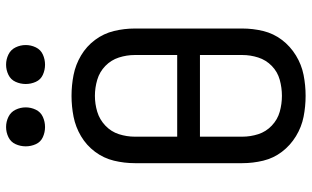

<svg xmlns="http://www.w3.org/2000/svg" viewBox="-212 -780 1001 616"><g transform="rotate(-90 288.0 -472.5)"><path d="M288 8Q322 8 355 1.5Q388 -5 417.5 -23Q447 -41 467.5 -68Q488 -95 496 -128Q504 -161 504 -195V-540Q504 -574 496 -607Q488 -640 467.5 -667.5Q447 -695 417.5 -712.5Q388 -730 355 -736.5Q322 -743 288 -743Q254 -743 221 -736.5Q188 -730 158.5 -712.5Q129 -695 108.5 -667.5Q88 -640 80 -607Q72 -574 72 -540V-195Q72 -161 80 -128Q88 -95 108.5 -68Q129 -41 158.5 -23Q188 -5 221 1.5Q254 8 288 8ZM288 -68Q262 -68 237 -75Q212 -82 192.5 -100.5Q173 -119 165 -144Q157 -169 157 -195V-331H419V-195Q419 -169 411 -144Q403 -119 384 -100.5Q365 -82 339.5 -75Q314 -68 288 -68ZM157 -404V-540Q157 -566 165 -591Q173 -616 192.5 -634.5Q212 -653 237 -660.5Q262 -668 288 -668Q314 -668 339.5 -660.5Q365 -653 384 -634.5Q403 -616 411 -591Q419 -566 419 -540V-404ZM388 -828Q405 -828 420.5 -835Q436 -842 443.5 -857.5Q451 -873 451 -890Q451 -907 443.5 -922.5Q436 -938 420.5 -945.5Q405 -953 388 -953Q371 -953 355.5 -945.5Q340 -938 333 -922.5Q326 -907 326 -890Q326 -873 333 -857.5Q340 -842 355.5 -835Q371 -828 388 -828ZM188 -828Q205 -828 220.5 -835Q236 -842 243.5 -857.5Q251 -873 251 -890Q251 -907 243.5 -922.5Q236 -938 220.5 -945.5Q205 -953 188 -953Q171 -953 155.5 -945.5Q140 -938 133 -922.5Q126 -907 126 -890Q126 -873 133 -857.5Q140 -842 155.5 -835Q171 -828 188 -828Z"/></g></svg>

Font: Iosevka Sparkle
Style: Regular
Weight: 400
Designer: Belleve Invis
Foundry: Belleve Invis
Version: Version 4.5.0; ttfautohint (v1.8.3)